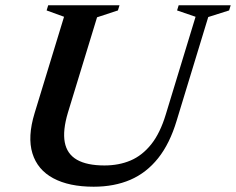

<svg xmlns="http://www.w3.org/2000/svg" viewBox="-20 -695 894 727"><path d="M237 -268Q217 -201 225.2 -156.5Q233.5 -112 271.2 -90.2Q309 -68.5 375.5 -68.5Q430 -68.5 474.2 -87.2Q518.5 -106 552.5 -148.5Q586.5 -191 608 -262.5L720.5 -631.5L650.5 -655.5L656.5 -675H853.5L847.5 -655.5L768.5 -630.5L649 -238.5Q623 -151.5 578.8 -96Q534.5 -40.5 473.5 -14.2Q412.5 12 334.5 12Q241.5 12 181.8 -20Q122 -52 102.8 -114.2Q83.5 -176.5 111 -266.5L222.5 -631.5L156.5 -655.5L162.5 -675H432.5L426.5 -655.5L347.5 -629.5Z"/></svg>

Font: Newsreader 24pt SemiBold
Style: Italic
Weight: 600
Italic angle: -17°
Designer: Hugues Gentile
Foundry: Production Type
Version: Version 1.003